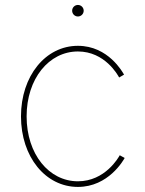

<svg xmlns="http://www.w3.org/2000/svg" viewBox="-20 -736 575 764"><path d="M290 7.8C411.6 7.8 471.2 -98.6 476.1 -107.4L456.5 -118.2C451.7 -109.4 398.4 -14.6 290 -14.6C174.8 -14.6 85.9 -122.6 85.9 -272.9C85.9 -422.9 174.8 -531.2 290 -531.2C397.5 -531.2 448.7 -437.5 454.1 -427.7L473.6 -439C468.3 -448.2 411.1 -553.7 290 -553.7C161.1 -553.7 63.5 -433.6 63.5 -272.9C63.5 -111.8 161.1 7.8 290 7.8ZM290 -670.4C302.7 -670.4 313 -680.7 313 -693.4C313 -706.1 302.7 -716.3 290 -716.3C277.3 -716.3 267.1 -706.1 267.1 -693.4C267.1 -680.7 277.3 -670.4 290 -670.4Z"/></svg>

Font: Raveo Thin
Style: Regular
Weight: 100
Designer: Jakub Foglar, Rasmus Andersson (Inter)
Foundry: Jakubfoglar.com
Version: Version 1.100;Glyphs 3.2.3 (3260)